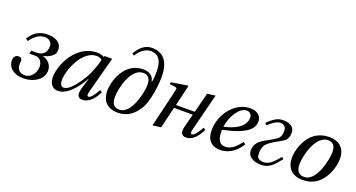

<svg xmlns="http://www.w3.org/2000/svg" viewBox="-46 -1361 3695 1992"><g transform="rotate(20 1801.5 -365.0)"><path d="M54 -125C54 -52 112 12 228 12C349 12 445 -59 445 -149C445 -206 411 -255 345 -273V-276C439 -300 470 -344 470 -385C470 -472 396 -502 314 -502C216 -502 160 -456 115 -386L140 -367C186 -430 234 -467 297 -467C336 -467 376 -442 376 -397C376 -353 361 -286 268 -286H209L201 -251H264C320 -251 348 -210 348 -155C348 -94 302 -23 234 -23C165 -23 144 -65 144 -118C144 -128 146 -140 146 -152C146 -171 134 -186 108 -186C73 -186 54 -157 54 -125Z M513 -107C513 -47 541 12 609 12C716 12 809 -112 867 -214H869L835 -100C814 -29 825 12 879 12C955 12 1011 -56 1045 -132L1021 -146C1003 -111 959 -40 931 -40C911 -40 912 -63 921 -95L1027 -494H943L938 -481C921 -493 892 -502 865 -502C627 -502 513 -239 513 -107ZM612 -110C612 -220 710 -467 867 -467C891 -467 913 -459 928 -445C910 -371 874 -272 821 -192C765 -107 704 -40 656 -40C623 -40 612 -71 612 -110Z M1092 -169C1092 -62 1146 12 1272 12C1378 12 1447 -46 1498 -129C1556 -224 1574 -412 1574 -491C1574 -662 1503 -742 1378 -742C1324 -742 1263 -718 1205 -619L1228 -602C1280 -689 1342 -707 1381 -707C1459 -707 1506 -650 1506 -534C1506 -491 1506 -443 1496 -412L1492 -411C1488 -453 1453 -502 1372 -502C1151 -502 1092 -255 1092 -169ZM1189 -129C1189 -237 1249 -467 1381 -467C1442 -467 1464 -424 1464 -362C1464 -291 1412 -23 1275 -23C1217 -23 1189 -58 1189 -129Z M1656 12 1748 0 1804 -235H2011L1973 -86C1958 -29 1971 12 2025 12C2097 12 2153 -56 2187 -132L2163 -146C2145 -111 2101 -40 2073 -40C2053 -40 2054 -63 2063 -95L2166 -502L2077 -490L2020 -270H1813L1867 -497L1862 -502L1684 -474L1678 -451L1733 -445C1763 -442 1762 -434 1753 -395Z M2250 -152C2250 -12 2341 12 2399 12C2472 12 2560 -20 2628 -131L2605 -151C2569 -104 2515 -37 2440 -37C2370 -37 2349 -97 2349 -176C2349 -181 2349 -185 2350 -192C2518 -226 2591 -266 2634 -306C2669 -341 2676 -374 2676 -402C2676 -455 2634 -502 2552 -502C2462 -502 2388 -456 2333 -388C2280 -323 2250 -236 2250 -152ZM2352 -226C2369 -347 2444 -467 2524 -467C2559 -467 2582 -443 2582 -408C2582 -338 2521 -262 2352 -226Z M2703 -89C2703 -34 2757 12 2852 12C2938 12 2982 -34 3052 -122L3033 -141C2970 -66 2929 -23 2867 -23C2798 -23 2793 -63 2793 -91C2793 -137 2798 -182 2848 -220C2963 -308 3040 -294 3040 -412C3040 -443 3020 -502 2918 -502C2862 -502 2825 -488 2746 -412L2767 -393C2817 -437 2853 -467 2898 -467C2933 -467 2961 -444 2961 -401C2961 -366 2953 -330 2924 -308C2822 -232 2703 -219 2703 -89Z M3130 -169C3130 -62 3188 12 3314 12C3423 12 3493 -42 3540 -116C3586 -188 3603 -273 3603 -327C3603 -465 3505 -502 3424 -502C3187 -502 3130 -255 3130 -169ZM3227 -129C3227 -237 3291 -467 3423 -467C3484 -467 3506 -424 3506 -362C3506 -291 3454 -23 3317 -23C3259 -23 3227 -58 3227 -129Z"/></g></svg>

Font: Heuristica
Style: Italic
Weight: 400
Italic angle: -13°
Version: Version 1.0.1